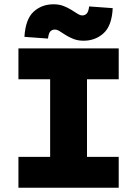

<svg xmlns="http://www.w3.org/2000/svg" viewBox="-20 -876 640 896"><path d="M66 0V-144H214V-506H66V-650H534V-506H386V-144H534V0ZM370 -686Q344 -686 323.5 -694Q303 -702 287 -712Q271 -722 259 -730Q247 -738 236 -738Q224 -738 215.5 -730Q207 -722 204 -696L94 -704Q99 -787 137 -821.5Q175 -856 230 -856Q256 -856 276.5 -848Q297 -840 313 -830Q329 -820 341.5 -812Q354 -804 364 -804Q376 -804 384.5 -812.5Q393 -821 396 -846L506 -838Q502 -756 463.5 -721Q425 -686 370 -686Z"/></svg>

Font: Source Code Pro ExtraLight Black
Style: Regular
Weight: 900
Monospace: yes
Version: Version 1.018;hotconv 1.0.116;makeotfexe 2.5.65601